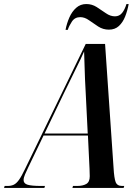

<svg xmlns="http://www.w3.org/2000/svg" viewBox="-77 -932 696 952"><path d="M-57 0 -54 -10H-39Q-22 -10 -9 -16Q4 -22 17 -40Q30 -58 48 -96L348 -714H444L486 -101Q489 -48 496.5 -29Q504 -10 528 -10H539L536 0H282L285 -10H306Q334 -10 351 -20Q368 -30 368 -58Q368 -66 367.5 -75Q367 -84 367 -94L359 -260H139L63 -102Q54 -83 47 -67Q40 -51 40 -39Q40 -22 60 -16Q80 -10 126 -10H146L143 0ZM240 -470 144 -270H358L348 -471Q346 -501 344.5 -539.5Q343 -578 342 -615Q341 -652 340 -677Q324 -640 299.5 -591.5Q275 -543 240 -470ZM463 -785Q434 -785 410 -800.5Q386 -816 364.5 -831.5Q343 -847 321 -847Q294 -847 279.5 -825Q265 -803 259 -784H248Q254 -816 267 -845.5Q280 -875 301 -893.5Q322 -912 351 -912Q379 -912 402.5 -897Q426 -882 448 -866.5Q470 -851 493 -851Q515 -851 528.5 -868Q542 -885 550 -912H561Q555 -879 543.5 -850Q532 -821 512.5 -803Q493 -785 463 -785Z"/></svg>

Font: Noto Serif Display ExtraCondensed SemiBold
Style: Italic
Weight: 600
Width: 2
Italic angle: -12°
Designer: Monotype Design Team
Foundry: Monotype Imaging Inc.
Version: Version 2.009